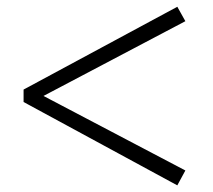

<svg xmlns="http://www.w3.org/2000/svg" viewBox="-20 -655 643 579"><path d="M51.1 -347.4V-384.9L514.7 -634.6L539 -591.1L93.4 -356.3V-375L539 -140.9L514.7 -96Z"/></svg>

Font: Noto Serif KR ExtraLight
Style: Regular
Weight: 200
Designer: Ryoko NISHIZUKA 西塚涼子 (kana & ideographs); Frank Grießhammer (Latin, Greek & Cyrillic); Wenlong ZHANG 张文龙 (bopomofo); San
Foundry: Adobe
Version: Version 2.002-H1;hotconv 1.1.0;makeotfexe 2.6.0